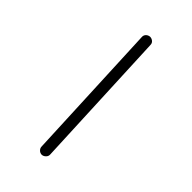

<svg xmlns="http://www.w3.org/2000/svg" viewBox="91 -789 819 819"><g transform="rotate(-45 500.0 -380.0)"><path d="M186 -341Q176 -340 168 -347.5Q160 -355 159 -365Q159 -376 166.5 -383.5Q174 -391 184 -391L815 -419Q826 -420 833.5 -413Q841 -406 842 -395Q842 -385 835.5 -377Q829 -369 818 -369Z"/></g></svg>

Font: Kurewa Gothic CJK TC Regular
Style: Regular
Weight: 400
Designer: Max Yao
Foundry: Max-Everyday
Version: Version 1.071; ttfautohint (v1.8.3)